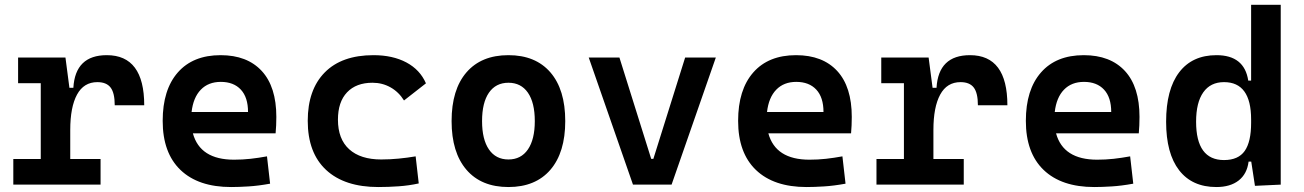

<svg xmlns="http://www.w3.org/2000/svg" viewBox="-20 -752 5313 782"><path d="M266.1 -222.7V-104.5H389.6V0H34.2V-104.5H146V-413.1H53.7V-517.6H246.6L262.7 -394.5H278.8Q286.6 -527.3 415 -527.3Q567.4 -527.3 567.4 -323.2H447.3Q447.3 -373.5 430.4 -395.5Q413.6 -417.5 376.5 -417.5Q321.3 -417.5 293.7 -366.7Q266.1 -315.9 266.1 -222.7Z M921.4 9.8Q787.6 9.8 715.1 -59.8Q642.6 -129.4 642.6 -259.8Q642.6 -386.7 704.3 -457Q766.1 -527.3 878.4 -527.3Q986.8 -527.3 1046.1 -462.9Q1105.5 -398.4 1105.5 -275.9Q1105.5 -240.7 1102.5 -209H765.6Q794.9 -101.6 933.1 -101.6Q967.3 -101.6 1000.2 -105.2Q1033.2 -108.9 1067.4 -115.2L1080.1 -3.9Q1031.7 4.9 991.9 7.3Q952.1 9.8 921.4 9.8ZM760.3 -295.9H990.2Q990.2 -355.5 960.9 -387Q931.6 -418.5 879.4 -418.5Q828.6 -418.5 797.9 -386.7Q767.1 -355 760.3 -295.9Z M1521 9.8Q1383.3 9.8 1308.3 -59.8Q1233.4 -129.4 1233.4 -259.8Q1233.4 -386.7 1302.7 -457Q1372.1 -527.3 1501 -527.3Q1579.6 -527.3 1635.3 -497.6Q1690.9 -467.8 1714.8 -412.6L1625.5 -342.8Q1604 -377.4 1570.6 -396.2Q1537.1 -415 1497.1 -415Q1430.7 -415 1393.6 -376Q1356.4 -336.9 1356.4 -264.6Q1356.4 -185.5 1402.3 -144Q1448.2 -102.5 1532.7 -102.5Q1568.4 -102.5 1603.8 -106Q1639.2 -109.4 1672.9 -115.2L1685.5 -4.9Q1645.5 3.9 1603.5 6.8Q1561.5 9.8 1521 9.8Z M2050.8 9.8Q1940.4 9.8 1879.9 -60.5Q1819.3 -130.9 1819.3 -258.8Q1819.3 -387.2 1879.9 -457.3Q1940.4 -527.3 2050.8 -527.3Q2161.1 -527.3 2221.7 -457.3Q2282.2 -387.2 2282.2 -258.8Q2282.2 -130.9 2221.7 -60.5Q2161.1 9.8 2050.8 9.8ZM2050.8 -102.5Q2102.1 -102.5 2130.1 -143.3Q2158.2 -184.1 2158.2 -258.8Q2158.2 -334 2130.1 -374.5Q2102.1 -415 2050.8 -415Q1999.5 -415 1971.4 -374.5Q1943.4 -334 1943.4 -258.8Q1943.4 -184.1 1971.4 -143.3Q1999.5 -102.5 2050.8 -102.5Z M2558.1 0 2377.9 -517.6H2502.9L2632.3 -105H2641.1L2770.5 -517.6H2895.5L2715.3 0Z M3265.1 9.8Q3131.3 9.8 3058.8 -59.8Q2986.3 -129.4 2986.3 -259.8Q2986.3 -386.7 3048.1 -457Q3109.9 -527.3 3222.2 -527.3Q3330.6 -527.3 3389.9 -462.9Q3449.2 -398.4 3449.2 -275.9Q3449.2 -240.7 3446.3 -209H3109.4Q3138.7 -101.6 3276.9 -101.6Q3311 -101.6 3344 -105.2Q3377 -108.9 3411.1 -115.2L3423.8 -3.9Q3375.5 4.9 3335.7 7.3Q3295.9 9.8 3265.1 9.8ZM3104 -295.9H3334Q3334 -355.5 3304.7 -387Q3275.4 -418.5 3223.1 -418.5Q3172.4 -418.5 3141.6 -386.7Q3110.8 -355 3104 -295.9Z M3781.7 -222.7V-104.5H3905.3V0H3549.8V-104.5H3661.6V-413.1H3569.3V-517.6H3762.2L3778.3 -394.5H3794.4Q3802.2 -527.3 3930.7 -527.3Q4083 -527.3 4083 -323.2H3962.9Q3962.9 -373.5 3946 -395.5Q3929.2 -417.5 3892.1 -417.5Q3836.9 -417.5 3809.3 -366.7Q3781.7 -315.9 3781.7 -222.7Z M4437 9.8Q4303.2 9.8 4230.7 -59.8Q4158.2 -129.4 4158.2 -259.8Q4158.2 -386.7 4220 -457Q4281.7 -527.3 4394 -527.3Q4502.4 -527.3 4561.8 -462.9Q4621.1 -398.4 4621.1 -275.9Q4621.1 -240.7 4618.2 -209H4281.2Q4310.5 -101.6 4448.7 -101.6Q4482.9 -101.6 4515.9 -105.2Q4548.8 -108.9 4583 -115.2L4595.7 -3.9Q4547.4 4.9 4507.6 7.3Q4467.8 9.8 4437 9.8ZM4275.9 -295.9H4505.9Q4505.9 -355.5 4476.6 -387Q4447.3 -418.5 4395 -418.5Q4344.2 -418.5 4313.5 -386.7Q4282.7 -355 4275.9 -295.9Z M4934.1 9.8Q4835.4 9.8 4782.5 -58.6Q4729.5 -127 4729.5 -256.3Q4729.5 -387.7 4782.7 -457.5Q4835.9 -527.3 4934.6 -527.3Q5048.3 -527.3 5064 -423.8H5075.7V-732.4H5196.3V0L5091.3 4.9L5076.2 -93.8H5065.4Q5059.1 -43.5 5024.9 -16.8Q4990.7 9.8 4934.1 9.8ZM5075.7 -251.5V-265.6Q5075.7 -417.5 4965.3 -417.5Q4910.2 -417.5 4880.9 -376Q4851.6 -334.5 4851.6 -256.3Q4851.6 -100.1 4965.3 -100.1Q5023.4 -100.1 5049.6 -137.2Q5075.7 -174.3 5075.7 -251.5Z"/></svg>

Font: Cascadia Mono PL SemiBold
Style: Regular
Weight: 600
Monospace: yes
Designer: Aaron Bell
Foundry: Saja Typeworks
Version: Version 2404.023; ttfautohint (v1.8.4)